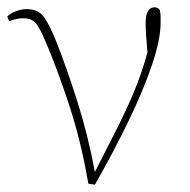

<svg xmlns="http://www.w3.org/2000/svg" viewBox="-20 -503 520 526"><path d="M222 0Q202 -116 170 -213.5Q138 -311 107 -384Q88 -430 76 -441.5Q64 -453 45 -453Q33 -453 23 -450.5Q13 -448 5 -445L0 -458Q9 -467 24.5 -472.5Q40 -478 53 -478Q84 -478 99.5 -457.5Q115 -437 133 -392Q161 -322 191 -228Q221 -134 240 -32Q271 -93 296.5 -143Q322 -193 344 -244Q366 -295 384 -359Q382 -383 380.5 -403Q379 -423 379 -439Q379 -463 385.5 -473Q392 -483 403 -483Q413 -483 418 -475Q420 -465 420 -456.5Q420 -448 420 -441Q420 -394 395.5 -322.5Q371 -251 330 -167Q289 -83 240 3Z"/></svg>

Font: Source Serif Pro ExtraLight
Style: Regular
Weight: 200
Designer: Frank Grießhammer
Foundry: Adobe Systems Incorporated
Version: Version 3.001;hotconv 1.0.111;makeotfexe 2.5.65597